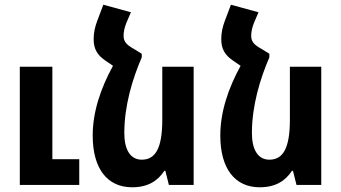

<svg xmlns="http://www.w3.org/2000/svg" viewBox="-20 -784 1446 814"><path d="M64 0H316V-109H202V-501H64Z M581 -556 547 -577C512 -596 504 -611 504 -633C504 -649 508 -669 517 -690L535 -732L418 -764L392 -695C383 -671 377 -646 377 -618C377 -576 393 -550 427 -527L459 -505C406 -408 373 -309 373 -209C373 -69 435 10 540 10C606 10 648 -16 677 -60H681L696 0H801V-501H668V-276C668 -154 638 -107 581 -107C533 -107 507 -149 507 -220C507 -335 541 -448 581 -541Z M1122 -556 1088 -577C1053 -596 1045 -611 1045 -633C1045 -649 1049 -669 1058 -690L1076 -732L959 -764L933 -695C924 -671 918 -646 918 -618C918 -576 934 -550 968 -527L1000 -505C947 -408 914 -309 914 -209C914 -69 976 10 1081 10C1147 10 1189 -16 1218 -60H1222L1237 0H1342V-501H1209V-276C1209 -154 1179 -107 1122 -107C1074 -107 1048 -149 1048 -220C1048 -335 1082 -448 1122 -541Z"/></svg>

Font: Noto Sans Armenian Condensed
Style: Bold
Weight: 700
Width: 3
Designer: Monotype Design Team
Foundry: Monotype Imaging Inc.
Version: Version 2.008